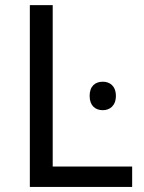

<svg xmlns="http://www.w3.org/2000/svg" viewBox="-20 -734 564 754"><path d="M499 0V-80.1H187V-713.9H97.2V0ZM332 -357.4C332 -318.8 354.5 -301.3 383.8 -301.3C411.1 -301.3 435.1 -318.8 435.1 -357.4C435.1 -396.5 411.1 -413.1 383.8 -413.1C354.5 -413.1 332 -396.5 332 -357.4Z"/></svg>

Font: Noto Reveo Sans
Style: Regular
Weight: 400
Designer: Monotype Design team
Foundry: Monotype Imaging Inc.
Version: Version 1.04